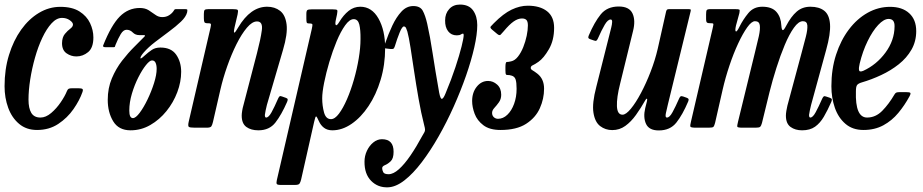

<svg xmlns="http://www.w3.org/2000/svg" viewBox="-22 -560 4046 842"><path d="M387.5 -396Q387.5 -350.5 364.5 -331.5Q341.5 -312.5 313 -312.5Q289.5 -312.5 269.8 -326.2Q250 -340 250 -370.5Q250.5 -397 262.5 -411.2Q274.5 -425.5 286.2 -434.2Q298 -443 298 -452.5Q298 -461.5 283.8 -471.5Q269.5 -481.5 250 -481.5Q226 -481.5 204 -457.5Q182 -433.5 163.5 -394.2Q145 -355 131.5 -307.2Q118 -259.5 110.5 -211.5Q103 -163.5 103 -123Q103 -85.5 115.2 -65Q127.5 -44.5 155.5 -44.5Q179 -44.5 202.5 -64.5Q226 -84.5 244.5 -111.8Q263 -139 271.5 -160.5Q274.5 -168 278.8 -170.5Q283 -173 295 -173H320Q335 -173 339.2 -170Q343.5 -167 339.5 -156Q327 -120 300.2 -81.5Q273.5 -43 233.5 -16.5Q193.5 10 140.5 10Q93.5 10 61.8 -16.8Q30 -43.5 14 -87.2Q-2 -131 -2 -182Q-2 -256 17.5 -319.2Q37 -382.5 70.8 -429.8Q104.5 -477 148.8 -503.5Q193 -530 242.5 -530Q294.5 -530 326.5 -509.8Q358.5 -489.5 373 -458.5Q387.5 -427.5 387.5 -396Z M430.5 -361Q466 -450 503.2 -487.5Q540.5 -525 591 -525Q614.5 -525 630.2 -515Q646 -505 659.5 -495Q673 -485 689.5 -485Q706.5 -485 719 -492.8Q731.5 -500.5 739 -511.5Q742 -516 743.2 -518Q744.5 -520 751.5 -520H790.5Q799 -520 799.5 -516.8Q800 -513.5 798.5 -505.5Q793.5 -486 771.5 -465Q749.5 -444 719 -421.5Q688.5 -399 658.5 -376Q628.5 -353 608 -329.5Q594 -313 593.8 -305.8Q593.5 -298.5 612 -316Q628.5 -331 643.8 -341.2Q659 -351.5 681.5 -351.5Q729 -351.5 750.8 -320Q772.5 -288.5 772.5 -245Q772.5 -201 755.5 -155.8Q738.5 -110.5 708 -72.8Q677.5 -35 637.2 -11.8Q597 11.5 550.5 11.5Q498.5 11.5 474.5 -28Q450.5 -67.5 450.5 -122Q450.5 -173.5 468.5 -216.2Q486.5 -259 513.2 -293.5Q540 -328 566.8 -354.5Q593.5 -381 611.5 -399.5Q617.5 -405.5 609.5 -405.8Q601.5 -406 589 -406Q571.5 -406 560 -417.8Q548.5 -429.5 533 -429.5Q519 -429.5 507.5 -410.5Q496 -391.5 484.5 -363Q482.5 -358 482 -355.5Q481.5 -353 476 -353H441.5Q427 -353 430.5 -361ZM545 -75Q545 -42 561 -42Q573 -42 590.5 -65.2Q608 -88.5 625 -123.8Q642 -159 653.5 -195.5Q665 -232 665 -258Q665 -274.5 660.2 -284.8Q655.5 -295 644.5 -295Q634.5 -295 618 -274.5Q601.5 -254 584.8 -221Q568 -188 556.5 -149.5Q545 -111 545 -75Z M892.5 -520H997.5Q1017 -520 1020.2 -516.5Q1023.5 -513 1020 -497L1007 -441.5Q1001.5 -416.5 1005.8 -417Q1010 -417.5 1022.5 -439.5Q1076.5 -530.5 1149.5 -530.5Q1183 -530.5 1206.2 -512.5Q1229.5 -494.5 1234.8 -453Q1240 -411.5 1219 -341L1148.5 -100Q1146.5 -93 1143 -76.2Q1139.5 -59.5 1139.5 -56Q1139.5 -44.5 1145 -44.5Q1156 -44.5 1168.8 -67.5Q1181.5 -90.5 1197.5 -127.5Q1201 -135 1204 -137.5Q1207 -140 1214.5 -137L1231.5 -131Q1238.5 -128.5 1239.5 -125Q1240.5 -121.5 1237 -113Q1212.5 -57 1186 -22.8Q1159.5 11.5 1111 11.5Q1079 11.5 1058.5 -3.2Q1038 -18 1038 -53Q1038 -61 1040 -73.8Q1042 -86.5 1045 -96.5L1105 -327Q1121 -388.5 1126.2 -427.2Q1131.5 -466 1105 -466Q1084 -466 1060.8 -438.5Q1037.5 -411 1015.2 -366.5Q993 -322 974.5 -269.5Q956 -217 944.5 -167L912 -25.5Q909 -12.5 905 -6.2Q901 0 884.5 0H832.5Q810 0 805.8 -4Q801.5 -8 805.5 -26L901.5 -440Q904.5 -453 902.2 -455.5Q900 -458 893.5 -458H889Q877 -458 874.5 -462.8Q872 -467.5 872 -480.5V-499Q872 -512.5 875.5 -516.2Q879 -520 892.5 -520Z M1344.5 -519H1437Q1454 -519 1456.5 -515.8Q1459 -512.5 1456 -497L1451 -474Q1446.5 -453.5 1451 -450Q1455.5 -446.5 1466 -464Q1484 -494 1506.8 -512.2Q1529.5 -530.5 1558 -530.5Q1608.5 -530.5 1637.8 -478.8Q1667 -427 1667 -349.5Q1667 -275.5 1647.2 -210Q1627.5 -144.5 1594.2 -94.8Q1561 -45 1519.8 -16.8Q1478.5 11.5 1435.5 11.5Q1413.5 11.5 1399 0.5Q1384.5 -10.5 1376.5 -28.5Q1367.5 -49 1364.2 -49.5Q1361 -50 1355.5 -25L1298.5 227.5Q1295.5 239.5 1291.5 245.2Q1287.5 251 1272 251H1209Q1193.5 251 1191.5 246.2Q1189.5 241.5 1192 230L1345 -431.5Q1348 -445 1348.2 -451Q1348.5 -457 1337 -457H1333.5Q1325 -457 1323.2 -461.2Q1321.5 -465.5 1321.5 -478V-498.5Q1321.5 -513 1326.2 -516Q1331 -519 1344.5 -519ZM1391 -129Q1391 -96.5 1399 -67Q1407 -37.5 1429.5 -37.5Q1446.5 -37.5 1464.5 -61.5Q1482.5 -85.5 1499.5 -124.5Q1516.5 -163.5 1530 -210.5Q1543.5 -257.5 1551.2 -304Q1559 -350.5 1559 -389Q1559.5 -428.5 1553.8 -452.2Q1548 -476 1529 -476Q1511 -476 1491.5 -448.8Q1472 -421.5 1454.2 -378.8Q1436.5 -336 1422.2 -288Q1408 -240 1399.5 -197.5Q1391 -155 1391 -129Z M1981 -405Q1957 -405 1943.2 -423Q1929.5 -441 1930 -470.5Q1930 -500.5 1947.8 -520.2Q1965.5 -540 1995 -540Q2034.5 -540 2052.8 -514.2Q2071 -488.5 2071 -450Q2071 -410 2058 -352.5Q2045 -295 2021.8 -228.2Q1998.5 -161.5 1967.8 -92.8Q1937 -24 1901.2 38.8Q1865.5 101.5 1827.5 151.5Q1789.5 201.5 1751.5 231Q1713.5 260.5 1679 261.5Q1635 263 1605.5 233Q1576 203 1576.5 149Q1576.5 124 1587 101.5Q1597.5 79 1615 64.8Q1632.5 50.5 1653 50.5Q1704.5 50.5 1704 106Q1704 135 1691.5 147Q1679 159 1666.5 164Q1654 169 1654 177.5Q1654 185.5 1658.5 194.8Q1663 204 1682 204Q1703 204 1727.5 182Q1752 160 1778 122Q1804 84 1829 37.5Q1835.5 26 1838.8 20.5Q1842 15 1842 8.8Q1842 2.5 1838 -12Q1824.5 -65 1813.8 -126.2Q1803 -187.5 1794.2 -246.5Q1785.5 -305.5 1778.2 -351.8Q1771 -398 1764.5 -421.5Q1762 -429.5 1758.8 -436.8Q1755.5 -444 1749 -444Q1741.5 -444 1730.5 -417Q1719.5 -390 1709.5 -357Q1706.5 -348 1703 -346.2Q1699.5 -344.5 1692 -345L1674 -347Q1662 -348 1662.8 -353.8Q1663.5 -359.5 1667.5 -371Q1681 -410.5 1698.5 -447.8Q1716 -485 1738.5 -509.2Q1761 -533.5 1790.5 -533.5Q1820.5 -533.5 1831.8 -513.2Q1843 -493 1851.5 -456Q1864 -401 1875.2 -326.8Q1886.5 -252.5 1904 -153.5Q1909.5 -125.5 1916 -126.5Q1922.5 -127.5 1931.5 -149.5Q1957.5 -211.5 1975.2 -265.2Q1993 -319 2002.2 -356.2Q2011.5 -393.5 2011.5 -406.5Q2011.5 -412.5 2008 -412.5Q2004.5 -412.5 1999 -408.8Q1993.5 -405 1981 -405Z M2048.5 -117Q2048.5 -154.5 2068.8 -179.8Q2089 -205 2118.5 -205Q2140.5 -205 2158.2 -189Q2176 -173 2176 -144.5Q2176 -125.5 2166 -111.5Q2156 -97.5 2146 -86.8Q2136 -76 2136 -65Q2136 -53 2143.8 -46Q2151.5 -39 2162 -39Q2184.5 -39 2203 -56.8Q2221.5 -74.5 2232.5 -104.5Q2243.5 -134.5 2243.5 -170.5Q2243.5 -199 2239 -212Q2234.5 -225 2221 -228.5Q2211 -231.5 2205 -231Q2199 -230.5 2196.8 -233.8Q2194.5 -237 2194.5 -252V-266.5Q2194.5 -288.5 2200.8 -288.2Q2207 -288 2219.5 -291Q2236 -294.5 2249.5 -311.8Q2263 -329 2272.8 -353.5Q2282.5 -378 2287.8 -403.2Q2293 -428.5 2293 -448.5Q2293 -465.5 2286.8 -472.2Q2280.5 -479 2267 -479Q2249.5 -479 2230.8 -466Q2212 -453 2187 -423Q2178.5 -413.5 2173.5 -408Q2168.5 -402.5 2158 -411.5L2136.5 -429.5Q2125.5 -438.5 2130 -443.8Q2134.5 -449 2143.5 -458Q2185.5 -500.5 2221.8 -517.8Q2258 -535 2292.5 -535Q2346 -535 2377 -510.8Q2408 -486.5 2408 -438Q2408 -383.5 2385.2 -344.2Q2362.5 -305 2339.5 -289Q2323 -277.5 2314.2 -273.8Q2305.5 -270 2305.5 -262Q2305.5 -256 2313.5 -251.5Q2321.5 -247 2334.5 -237Q2364 -214 2364 -171Q2364 -127 2345.5 -85.5Q2327 -44 2285.2 -17Q2243.5 10 2173 10Q2125 10 2097.8 -10.8Q2070.5 -31.5 2059.5 -61Q2048.5 -90.5 2048.5 -117Z M2560 -404.5Q2584.5 -462.5 2612.5 -497Q2640.5 -531.5 2691.5 -531.5Q2737.5 -531.5 2751.8 -501Q2766 -470.5 2754 -423.5L2697.5 -193Q2682 -132 2683.5 -94.5Q2685 -57 2708 -57Q2723 -57 2744.5 -83Q2766 -109 2788.8 -151.8Q2811.5 -194.5 2831.2 -245.5Q2851 -296.5 2862.5 -346.5L2899 -509Q2900.5 -515 2903 -517.5Q2905.5 -520 2913 -520H2995Q3004.5 -520 3006.5 -518.5Q3008.5 -517 3006.5 -509.5L2906.5 -100Q2902.5 -83 2898.2 -63.8Q2894 -44.5 2903 -44.5Q2914.5 -44.5 2927.2 -67.8Q2940 -91 2956.5 -128.5Q2959.5 -135 2962.5 -137.2Q2965.5 -139.5 2973.5 -137L2989 -131.5Q2996 -129 2997.5 -125.8Q2999 -122.5 2996 -115Q2971.5 -57 2944.2 -22.5Q2917 12 2867 12Q2824.5 12 2811.2 -16.5Q2798 -45 2807.5 -85.5L2815 -115.5Q2817.5 -126 2814.8 -127Q2812 -128 2808 -120.5Q2788.5 -86 2767 -56Q2745.5 -26 2720.2 -7.8Q2695 10.5 2663 10.5Q2633 10.5 2610 -7Q2587 -24.5 2580.5 -65.8Q2574 -107 2593 -179L2653.5 -419Q2655 -425.5 2658.5 -439Q2662 -452.5 2662.5 -463.5Q2663 -474.5 2656 -474.5Q2643.5 -474.5 2630 -451.5Q2616.5 -428.5 2599.5 -390Q2596.5 -384 2593.5 -381.8Q2590.5 -379.5 2582.5 -382.5L2566.5 -388Q2559.5 -390.5 2558.2 -393.8Q2557 -397 2560 -404.5Z M3094 -520H3200Q3216 -520 3219.8 -518.2Q3223.5 -516.5 3220.5 -502.5L3205.5 -447.5Q3200.5 -425 3205 -422.2Q3209.5 -419.5 3221 -443Q3237 -475 3260 -502.8Q3283 -530.5 3321 -530.5Q3363.5 -530.5 3383.2 -507.5Q3403 -484.5 3404.5 -448Q3406 -428.5 3410.8 -427.8Q3415.5 -427 3425.5 -446.5Q3447 -487.5 3471.8 -509Q3496.5 -530.5 3532 -530.5Q3570 -530.5 3592.5 -513Q3615 -495.5 3618 -454Q3621 -412.5 3601 -341L3535 -100Q3533 -92.5 3529.5 -76Q3526 -59.5 3526 -56Q3526 -44.5 3531.5 -44.5Q3542.5 -44.5 3555.2 -68Q3568 -91.5 3584 -128Q3587.5 -135 3590.5 -137.2Q3593.5 -139.5 3601.5 -136.5L3616.5 -131.5Q3624.5 -128.5 3625.8 -125.5Q3627 -122.5 3624 -114Q3607.5 -76.5 3591 -48.2Q3574.5 -20 3552.2 -4.2Q3530 11.5 3495.5 11.5Q3465.5 11.5 3445 -3.2Q3424.5 -18 3424.5 -53Q3424.5 -61 3426.5 -73.8Q3428.5 -86.5 3431 -96.5L3493 -327Q3504 -367.5 3512 -399Q3520 -430.5 3518.5 -448.8Q3517 -467 3499 -467Q3480 -467 3459.5 -438.2Q3439 -409.5 3419.5 -363Q3400 -316.5 3382.8 -262Q3365.5 -207.5 3352.5 -155.5L3319.5 -20.5Q3316 -8 3311.8 -4Q3307.5 0 3291.5 0H3235Q3213 0 3211.5 -4.2Q3210 -8.5 3214.5 -26L3289 -331Q3299 -370.5 3305.8 -401.2Q3312.5 -432 3310 -449.5Q3307.5 -467 3289 -467Q3274 -467 3254.8 -440Q3235.5 -413 3215 -369Q3194.5 -325 3176.8 -272Q3159 -219 3147 -166.5L3114 -21.5Q3110.5 -8 3107 -4Q3103.5 0 3086 0H3030Q3007 0 3005.5 -5Q3004 -10 3008.5 -28L3103 -434.5Q3106.5 -450 3106.5 -454Q3106.5 -458 3098 -458H3096Q3083 -458 3078.8 -460.8Q3074.5 -463.5 3074.5 -477.5V-497Q3074.5 -511 3077.2 -515.5Q3080 -520 3094 -520Z M3624 -182Q3624 -257 3644.5 -320.2Q3665 -383.5 3700.8 -430.8Q3736.5 -478 3783 -504Q3829.5 -530 3881.5 -530Q3934.5 -530 3965.2 -502Q3996 -474 3996 -423.5Q3996 -378.5 3975.2 -342.2Q3954.5 -306 3919.5 -278.2Q3884.5 -250.5 3842.2 -230.8Q3800 -211 3757 -198.5Q3742 -194 3736.8 -187.2Q3731.5 -180.5 3731.5 -159Q3728 -44.5 3780.5 -44.5Q3818 -44.5 3847 -74Q3876 -103.5 3900.5 -145.5Q3904.5 -152.5 3909.2 -154.2Q3914 -156 3925 -156H3951.5Q3967 -156 3970 -152.8Q3973 -149.5 3966.5 -137.5Q3945.5 -98.5 3917.5 -64.8Q3889.5 -31 3851.8 -10.5Q3814 10 3764.5 10Q3717 10 3685.8 -16.8Q3654.5 -43.5 3639.2 -87.2Q3624 -131 3624 -182ZM3764 -249.5Q3822.5 -276.5 3861.5 -329.8Q3900.5 -383 3901 -444Q3902 -477 3875 -477Q3854 -477 3829.2 -450.5Q3804.5 -424 3782.8 -379.5Q3761 -335 3748 -281Q3743.5 -262.5 3745.2 -252.5Q3747 -242.5 3764 -249.5Z"/></svg>

Font: Besley* Condensed Medium
Style: Italic
Weight: 500
Width: 3
Italic angle: -13°
Designer: Owen Earl
Foundry: indestructible type*
Version: Version 3.000; ttfautohint (v1.8.3)